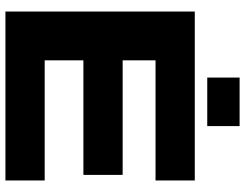

<svg xmlns="http://www.w3.org/2000/svg" viewBox="-120 -804 923 724"><g transform="rotate(90 342.0 -441.5)"><path d="M639 -294H207V-148H660V0H23V-714H660V-566H207V-442H639ZM455 -883V-761H272V-883Z"/></g></svg>

Font: Non Bureau Extended
Style: Bold
Weight: 700
Width: 7
Designer: Jona Saucedo
Foundry: Non Foundry
Version: Version 1.000; ttfautohint (v1.8.4)